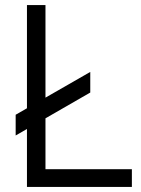

<svg xmlns="http://www.w3.org/2000/svg" viewBox="-20 -740 557 760"><path d="M42 -203.7V-285.8L337.3 -455.3V-373.7ZM86.7 0V-720H160V-70.3H502V0Z"/></svg>

Font: Manrope
Style: Regular
Weight: 400
Designer: Mikhail Sharanda
Foundry: Mikhail Sharanda
Version: Version 4.503